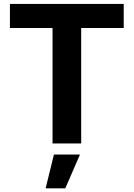

<svg xmlns="http://www.w3.org/2000/svg" viewBox="-20 -748 697 1001"><path d="M31.7 -602.1V-727.5H625V-602.1H403.3V0H253.9V-602.1ZM217.8 233.9 261.2 57.6H397L320.3 233.9Z"/></svg>

Font: Inter 20pt
Style: Bold
Weight: 700
Version: Version 4.001;git-66647c0bb